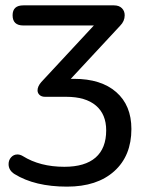

<svg xmlns="http://www.w3.org/2000/svg" viewBox="-20 -507 541 716"><path d="M34 142Q12 128 12 105Q12 90 21.5 79.5Q31 69 45 69Q55 69 65 75Q129 115 220 115Q297 115 336.5 80.5Q376 46 376 -21Q376 -81 337.5 -113.5Q299 -146 227 -146H148Q135 -146 127.5 -153Q120 -160 120 -170Q120 -185 134 -201L330 -412H67Q27 -412 27 -450Q27 -487 67 -487H405Q424 -487 434.5 -476.5Q445 -466 445 -450Q445 -428 428 -411L244 -213H256Q357 -213 413.5 -163.5Q470 -114 470 -26Q470 74 406 131.5Q342 189 230 189Q110 189 34 142Z"/></svg>

Font: SN Pro
Style: Regular
Weight: 400
Designer: Tobias Whetton
Foundry: Supernotes
Version: Version 1.003